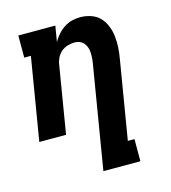

<svg xmlns="http://www.w3.org/2000/svg" viewBox="-110 -617 821 922"><g transform="rotate(-15 300.0 -156.5)"><path d="M290 215 376 -304Q378 -317 378.5 -330Q379 -343 378 -355.5Q377 -368 372.5 -379.5Q368 -391 360 -400Q352 -409 340.5 -413.5Q329 -418 316 -418Q299 -418 281 -412.5Q263 -407 249 -395Q235 -383 227 -366Q219 -349 217 -332L162 0H29L97 -410H64V-520H248L235 -442Q246 -461 260.5 -477.5Q275 -494 293.5 -506Q312 -518 332.5 -523Q353 -528 373 -528Q401 -528 427 -519Q453 -510 470.5 -491.5Q488 -473 498 -448Q508 -423 511 -396.5Q514 -370 512.5 -342Q511 -314 506 -286L441 105H474V215Z"/></g></svg>

Font: Iosevka HT Extrabold Extended
Style: Italic
Weight: 800
Width: 7
Italic angle: -9°
Monospace: yes
Designer: Belleve Invis
Foundry: Belleve Invis
Version: Version 32.3.0; ttfautohint (v1.8.4)